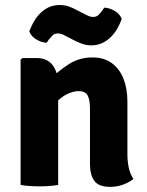

<svg xmlns="http://www.w3.org/2000/svg" viewBox="-20 -736 586 764"><path d="M125.5 -505Q168.5 -505 190 -476Q211.5 -447 211.5 -397V0Q178.5 5.5 137 5.5Q96.5 5.5 62 0V-498L69 -505ZM487 -122.5Q487 -93.5 492.5 -68.2Q498 -43 511 -24Q494.5 -10.5 470.2 -1.5Q446 7.5 418 7.5Q373 7.5 355.5 -16.2Q338 -40 338 -84.5V-303.5Q338 -339.5 328.5 -356.5Q319 -373.5 292.5 -373.5Q276 -373.5 254.2 -364.8Q232.5 -356 211.8 -336.8Q191 -317.5 175.5 -286V-417.5Q210.5 -452.5 252.8 -480Q295 -507.5 348 -507.5Q394 -507.5 425 -484.8Q456 -462 471.5 -422.5Q487 -383 487 -331.5ZM240 -593.5Q236.5 -596 228 -599.5Q219.5 -603 210.5 -603Q196.5 -603 187.5 -593.5Q178.5 -584 174.5 -579L166 -566Q146 -566.5 125 -578.8Q104 -591 96.5 -611L104.5 -630Q121 -668.5 150.2 -692.2Q179.5 -716 217 -716Q237.5 -716 254.2 -710Q271 -704 280.5 -698.5L320.5 -678Q324.5 -676 333 -672.2Q341.5 -668.5 350.5 -668.5Q364.5 -668.5 373.5 -678Q382.5 -687.5 386 -693L395 -705.5Q415 -705 436 -692.8Q457 -680.5 464.5 -660.5L456.5 -641.5Q440 -603 410.2 -579.2Q380.5 -555.5 343.5 -555.5Q325 -555.5 308.8 -561Q292.5 -566.5 280 -573Z"/></svg>

Font: Signika Negative
Style: Bold
Weight: 700
Designer: Anna Giedry
Foundry: Anna Giedry
Version: Version 2.001